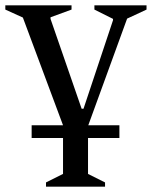

<svg xmlns="http://www.w3.org/2000/svg" viewBox="-46 -471 571 722"><path d="M73 48V0H191L40 -405L-26 -435V-451H223V-435L144 -406V-400L261 -62H268L379 -395V-400L309 -435V-451H505V-435L432 -401L286 0H403V48H285V183L349 215V231H127V215L191 183V48Z"/></svg>

Font: Spectral Medium
Style: Regular
Weight: 500
Designer: Jean-Baptiste Levee
Foundry: Production Type
Version: Version 2.001